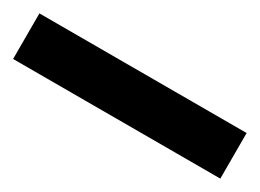

<svg xmlns="http://www.w3.org/2000/svg" viewBox="-23 -74 534 394"><g transform="rotate(30 243.5 123.0)"><path d="M489 177H-2V69H489Z"/></g></svg>

Font: Noto Sans Lao ExtraCondensed ExtraBold
Style: Regular
Weight: 800
Width: 2
Designer: Monotype Design Team
Foundry: Monotype Imaging Inc.
Version: Version 2.003; ttfautohint (v1.8.4.7-5d5b)